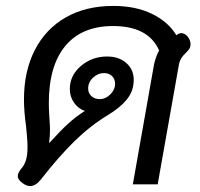

<svg xmlns="http://www.w3.org/2000/svg" viewBox="-20 -623 677 649"><path d="M501 -407Q509 -439 518 -452Q482 -535 362 -535Q257 -535 201 -468Q145 -401 145 -274Q145 -255 147 -225Q149 -197 149 -183Q149 -164 146 -141H148Q184 -181 211 -205.5Q238 -230 267 -248Q245 -255 230.5 -275.5Q216 -296 216 -322Q216 -368 253.5 -400Q291 -432 342 -432Q382 -432 407 -410Q432 -388 432 -353Q432 -315 408.5 -286.5Q385 -258 343 -233Q284 -197 231 -145Q178 -93 118 -16Q100 6 82 6Q69 6 55 -5Q40 -16 40 -28Q40 -39 55 -57Q61 -63 67 -79.5Q73 -96 73 -127Q73 -143 71 -164.5Q69 -186 68 -197Q61 -246 61 -287Q61 -382 97.5 -453.5Q134 -525 202 -564Q270 -603 363 -603Q439 -603 494 -576Q549 -549 576 -504Q585 -511 593 -511Q603 -511 613 -501Q624 -488 624 -474Q624 -464 620 -458Q616 -452 608 -444Q589 -427 585 -406L513 0H429ZM369 -340Q369 -356 358.5 -366Q348 -376 332 -376Q311 -376 294.5 -360.5Q278 -345 278 -324Q278 -308 289 -298Q300 -288 317 -288Q337 -288 353 -304Q369 -320 369 -340Z"/></svg>

Font: Niramit
Style: Italic
Weight: 400
Italic angle: -10°
Version: Version 1.000; ttfautohint (v1.6)